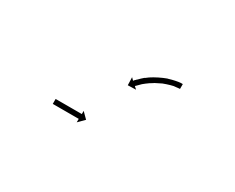

<svg xmlns="http://www.w3.org/2000/svg" viewBox="-55 -736 824 673"><g transform="rotate(30 357.0 -399.0)"><path d="M175 -282Q176 -282 177 -282Q178 -282 179 -282Q181 -282 184 -282Q187 -282 191 -282Q195 -282 199 -282Q203 -282 207 -282Q212 -282 217 -282Q222 -282 227 -282Q232 -282 237 -282Q241 -282 246 -282Q251 -282 255 -282Q259 -282 263 -282Q267 -282 270 -282Q273 -282 275 -282Q277 -282 278 -282Q279 -282 280 -282V-295L303 -272L279 -248V-262Q279 -262 278 -262Q277 -262 275 -262Q273 -262 270 -262Q267 -262 263 -262Q259 -262 255 -262Q251 -262 246 -262Q241 -262 237 -262Q232 -262 227 -262Q222 -262 217 -262Q212 -262 207 -262Q203 -262 198 -262Q195 -262 190 -262Q187 -262 184 -262Q181 -262 179 -262Q176 -262 175 -262Q175 -262 174.5 -262Q174 -262 174 -262V-282Q175 -282 175 -282ZM532 -530Q532 -530 532.5 -530Q533 -530 533 -530Q533 -530 533 -530Q533 -530 533 -530Q531 -530 528 -530Q528 -530 528 -530Q528 -530 528 -530Q528 -530 528 -530Q528 -530 528 -530Q524 -530 520 -529Q520 -529 520 -529Q520 -529 520 -529Q520 -529 520 -529Q520 -529 520 -529Q515 -529 510 -528Q510 -528 510 -528Q510 -528 510 -528Q510 -528 510 -528Q510 -528 510 -528Q504 -526 498 -525Q498 -525 498 -525Q498 -525 498 -525Q498 -525 498 -525Q498 -525 498 -525Q492 -523 485 -521Q485 -521 485 -521Q485 -521 485 -521Q485 -521 485 -521Q485 -521 485 -521Q478 -518 471 -516Q471 -516 471 -516Q471 -516 471 -516Q471 -516 471 -516Q471 -516 471 -516Q464 -513 457 -509Q457 -509 457 -509Q457 -509 457 -509Q457 -509 457 -509Q457 -509 457 -509Q450 -506 443 -502Q443 -502 443 -502Q443 -502 443 -502Q444 -502 444 -502Q444 -502 444 -502Q437 -498 431 -494Q431 -494 431 -494Q431 -494 431 -494Q431 -494 431 -494Q431 -494 431 -494Q425 -490 420 -486Q420 -486 420 -486Q420 -486 420 -486Q420 -486 420 -486Q420 -486 420 -486Q415 -482 410 -478Q410 -478 410 -478Q410 -478 410 -478Q410 -478 410 -478Q410 -478 410 -478Q406 -474 403 -471Q403 -471 403 -471Q403 -471 403 -471Q403 -471 403 -471Q403 -471 403 -471Q400 -468 397 -465Q397 -465 397 -465Q397 -465 397 -465Q397 -465 397 -465Q397 -465 397 -465Q395 -463 393 -461Q393 -461 393 -461Q393 -461 393 -461Q393 -461 393 -461.5Q393 -462 393 -462Q393 -461 392 -460L402 -451L369 -450L368 -482L377 -473Q378 -474 379 -475Q379 -475 379 -475Q379 -475 379 -475Q379 -475 379 -475Q379 -475 379 -475Q380 -477 382 -479Q382 -479 382 -479Q382 -479 383 -479Q383 -479 383 -479Q383 -479 383 -479Q385 -482 389 -485Q389 -485 389 -485Q389 -485 389 -485Q389 -485 389 -485Q389 -485 389 -485Q393 -489 397 -493Q397 -493 397 -493Q397 -493 397 -493Q397 -493 397 -493Q397 -493 397 -493Q402 -497 407 -502Q407 -502 407.5 -502Q408 -502 408 -502Q408 -502 408 -502Q408 -502 408 -502Q413 -506 420 -511Q420 -511 420 -511Q420 -511 420 -511Q420 -511 420 -511Q420 -511 420 -511Q426 -515 433 -519Q433 -519 433 -519Q433 -519 433 -519Q433 -519 433 -519Q433 -519 433 -519Q441 -523 448 -527Q448 -527 448 -527Q448 -527 448 -527Q448 -527 448 -527Q448 -527 448 -527Q456 -531 463 -534Q463 -534 463 -534Q463 -534 463 -534Q463 -534 463 -534Q463 -534 463 -534Q471 -537 478 -540Q478 -540 478 -540Q478 -540 478 -540Q478 -540 478.5 -540Q479 -540 479 -540Q486 -542 493 -544Q493 -544 493 -544Q493 -544 493 -544Q493 -544 493 -544Q493 -544 493 -544Q500 -546 506 -547Q506 -547 506 -547Q506 -547 506 -547Q506 -547 506 -547Q506 -547 506 -547Q512 -548 517 -549Q517 -549 517 -549Q517 -549 517 -549Q517 -549 517 -549Q517 -549 517 -549Q522 -550 526 -550Q526 -550 526 -550Q526 -550 526 -550Q526 -550 526 -550Q526 -550 526 -550Q530 -550 532 -550Q532 -550 532 -550Q532 -550 532 -550Q532 -550 532 -550Q532 -550 532 -550Q533 -550 534 -550V-531Q533 -530 532 -530Z"/></g></svg>

Font: FRB American Cursive Just Arrows
Style: Italic
Weight: 400
Italic angle: -25°
Version: Version 2.0;Modular Font Editor K font №1